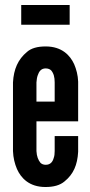

<svg xmlns="http://www.w3.org/2000/svg" viewBox="-20 -741 362 769"><path d="M65 -721H259V-642H65ZM293 -196V-133C290 -80 274 -43 238 -14C220 1 195 8 162 8C97 8 64 -28 48 -64C39 -85 33 -109 32 -136V-411C35 -464 52 -503 88 -533C105 -548 130 -555 163 -555C228 -555 261 -519 277 -484C286 -463 292 -440 293 -414V-255H126V-136C127 -115 133 -100 142 -89C147 -84 154 -81 163 -81C182 -81 191 -93 195 -108C198 -116 199 -125 199 -136V-196ZM126 -334H199V-411C199 -432 195 -447 185 -459C180 -464 172 -467 163 -467C144 -467 136 -454 131 -439C128 -431 127 -422 126 -411Z"/></svg>

Font: League Gothic
Style: Regular
Weight: 400
Designer: The League of Moveable Type
Version: Version 1.560;PS 001.560;hotconv 1.0.56;makeotf.lib2.0.21325